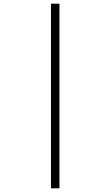

<svg xmlns="http://www.w3.org/2000/svg" viewBox="-20 -780 599 1040"><path d="M256 240H302V-760H256Z"/></svg>

Font: Noto Serif Georgian Light
Style: Regular
Weight: 300
Designer: Monotype Design Team, Akaki Razmadze
Foundry: Google LLC
Version: Version 2.003